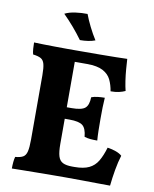

<svg xmlns="http://www.w3.org/2000/svg" viewBox="-95 -949 818 1023"><g transform="rotate(10 314.0 -437.5)"><path d="M40.4 -679Q60.8 -678 90.8 -677.5Q120.8 -677 154.2 -676.5Q187.6 -676 218.6 -676Q249.6 -676 272 -676V-170.4Q272 -128 279 -104.7Q286 -81.4 304.2 -72.2Q322.4 -63 355.2 -63L329.4 0Q302.6 0 261.3 0.3Q220 0.6 175.9 1.1Q131.8 1.6 95 2.1Q58.2 2.6 40.4 3Q40.4 -15.4 42 -32.4Q43.6 -49.4 47.2 -61Q74.2 -63 88.9 -71.3Q103.6 -79.6 109 -101.9Q114.4 -124.2 114.4 -167.4V-514.2Q114.4 -554.4 109 -575Q103.6 -595.6 88.9 -603.7Q74.2 -611.8 46.6 -615Q43 -627.2 41.7 -645.6Q40.4 -664 40.4 -679ZM523.8 -195Q549.6 -191.2 570.4 -183.5Q591.2 -175.8 602.6 -165Q591.6 -130 583.8 -85.5Q576 -41 571.6 2Q546 2 506 1.5Q466 1 419.7 0.5Q373.4 0 329.4 0L355.2 -63H367.8Q416.6 -63 446.1 -77.2Q475.6 -91.4 493 -120.6Q510.4 -149.8 523.8 -195ZM462.8 -454.2Q460.8 -429.4 460.2 -401.5Q459.6 -373.6 459.6 -340.4Q459.6 -304.8 460.2 -275.3Q460.8 -245.8 462.8 -222.6Q440.4 -222.6 423.9 -224.2Q407.4 -225.8 392.8 -230.6Q388.8 -276 368.7 -291.5Q348.6 -307 297.8 -307H234.8V-369.2H297.8Q351.6 -369.2 370.7 -385.2Q389.8 -401.2 390.8 -444.2Q406.2 -450 425.1 -452.1Q444 -454.2 462.8 -454.2ZM544.6 -679Q546 -654.8 548.4 -623.6Q550.8 -592.4 555.4 -561.8Q560 -531.2 565.6 -509Q550.4 -502 531.8 -497.7Q513.2 -493.4 487 -493.4Q481.6 -527.4 468.4 -554.9Q455.2 -582.4 424.6 -598.7Q394 -615 338.6 -615H237.2L266 -676Q342.2 -676 395.6 -676.5Q449 -677 484.7 -677.5Q520.4 -678 544.6 -679ZM278.6 -733.8Q254.2 -767.2 228.3 -797.4Q202.4 -827.6 172.4 -857.6Q196 -869.6 229.8 -874.2Q263.6 -878.8 294.8 -878Q306 -847.8 323.5 -812.6Q341 -777.4 360.6 -746.6Q343.8 -740.2 323.1 -737Q302.4 -733.8 278.6 -733.8Z"/></g></svg>

Font: Vollkorn
Style: Regular
Weight: 400
Designer: Friedrich Althausen
Foundry: Friedrich Althausen
Version: Version 4.104